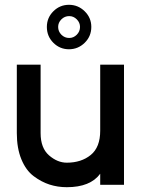

<svg xmlns="http://www.w3.org/2000/svg" viewBox="-20 -779 586 799"><path d="M175 -667Q175 -705 202 -732Q229 -759 267 -759Q305 -759 332.5 -732Q360 -705 360 -667Q360 -628 332.5 -601Q305 -574 267 -574Q229 -574 202 -601Q175 -628 175 -667ZM268 -712Q249 -712 235.5 -698.5Q222 -685 222 -667Q222 -648 235.5 -634.5Q249 -621 268 -621Q286 -621 299.5 -634.5Q313 -648 313 -667Q313 -685 299.5 -698.5Q286 -712 268 -712ZM496 -510V-10H397V-56Q356 0 258 0Q220 0 186 -11Q152 -22 120 -46Q88 -70 69 -116Q50 -162 50 -225V-510H149V-225Q149 -163 184 -132.5Q219 -102 258 -102Q318 -102 357.5 -134Q397 -166 397 -235V-510Z"/></svg>

Font: Simpel Medium
Style: Regular
Weight: 500
Designer: Janko Jovanovic
Version: Version 1.048;PS 001.048;hotconv 1.0.88;makeotf.lib2.5.64775